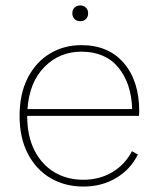

<svg xmlns="http://www.w3.org/2000/svg" viewBox="-20 -676 582 706"><path d="M287 10Q219 10 166 -21Q113 -52 82.5 -110.5Q52 -169 52 -250Q52 -331 82 -389.5Q112 -448 163.5 -479Q215 -510 279 -510Q379 -510 435.5 -444Q492 -378 492 -266Q492 -258 491 -250H80Q80 -176 106.5 -123.5Q133 -71 179.5 -43Q226 -15 286 -15Q346 -15 393 -43Q440 -71 465 -120L487 -108Q460 -53 407 -21.5Q354 10 287 10ZM279 -486Q199 -486 143.5 -430Q88 -374 81 -275H466Q463 -370 415 -428Q367 -486 279 -486ZM275 -656Q288 -656 296 -648Q304 -640 304 -627Q304 -614 296 -606Q288 -598 275 -598Q262 -598 254 -606Q246 -614 246 -627Q246 -640 254 -648Q262 -656 275 -656Z"/></svg>

Font: Work Sans ExtraLight
Style: Regular
Weight: 200
Designer: Wei Huang
Foundry: Wei Huang
Version: Version 2.010; ttfautohint (v1.8.3)